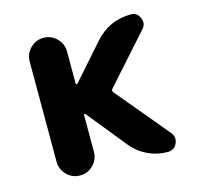

<svg xmlns="http://www.w3.org/2000/svg" viewBox="-82 -637 751 708"><g transform="rotate(-15 293.0 -283.5)"><path d="M211.9 -352.5Q211.9 -349.6 214.4 -349.1Q216.8 -348.6 218.8 -350.6L335 -482.4Q390.6 -545.9 474.6 -545.9Q498 -545.9 507.8 -523.4Q511.7 -514.6 511.7 -505.9Q511.7 -494.1 502.9 -483.4L338.9 -299.8Q332 -293 337.9 -285.2L504.9 -85Q514.6 -73.2 514.6 -60.5Q514.6 -51.8 510.7 -43Q500 -20.5 474.6 -20.5Q434.6 -20.5 398.9 -37.6Q363.3 -54.7 337.9 -85.9L217.8 -234.4Q216.8 -236.3 214.4 -235.4Q211.9 -234.4 211.9 -232.4V-91.8Q211.9 -62.5 190.9 -41.5Q169.9 -20.5 140.6 -20.5Q111.3 -20.5 90.3 -41.5Q69.3 -62.5 69.3 -91.8V-474.6Q69.3 -503.9 90.3 -524.9Q111.3 -545.9 140.6 -545.9Q169.9 -545.9 190.9 -524.9Q211.9 -503.9 211.9 -474.6Z"/></g></svg>

Font: Gen Jyuu GothicX Bold
Style: Bold
Weight: 700
Designer: Ryoko NISHIZUKA (kana &amp; ideographs); Paul D. Hunt (Latin, Greek &amp; Cyrillic); Wenlong ZHANG (bopomofo); Sandoll C
Version: Version 1.058.20140828